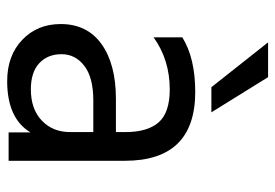

<svg xmlns="http://www.w3.org/2000/svg" viewBox="-136 -624 767 535"><g transform="rotate(90 247.5 -356.5)"><path d="M229 -59Q284 -59 316 -89.5Q348 -120 348 -168V-233H260Q196 -233 163.5 -208Q131 -183 131 -144.5Q131 -106 156 -82.5Q181 -59 229 -59ZM349 -58Q310 7 206 7Q135 7 91 -35Q47 -77 47 -142Q47 -216 103 -256Q159 -296 256 -296H348V-323Q348 -384 321 -415Q294 -446 229 -446Q147 -446 84 -401V-481Q142 -517 236 -517Q428 -517 428 -321V3H349ZM293 -562H223L98 -720H195Z"/></g></svg>

Font: Hind Siliguri Fixed
Style: Regular
Weight: 400
Designer: Jyotish Sonowal
Foundry: Indian Type Foundry
Version: Version 1.001;October 28, 2021;FontCreator 12.0.0.2565 64-bi